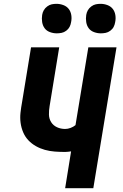

<svg xmlns="http://www.w3.org/2000/svg" viewBox="-20 -982 640 1002"><path d="M320 0 351 -192Q343 -191 335 -190Q327 -189 320 -189Q293 -189 266 -191Q239 -193 214 -200Q189 -207 167 -219.5Q145 -232 128 -250Q111 -268 101 -291.5Q91 -315 87.5 -341Q84 -367 87 -394Q90 -421 95 -448L142 -735H289L239 -429Q235 -406 235.5 -384Q236 -362 247 -344.5Q258 -327 277.5 -318Q297 -309 320 -309Q334 -309 348.5 -314.5Q363 -320 374 -329L441 -735H588L467 0ZM506 -808Q488 -808 470.5 -814.5Q453 -821 443 -834.5Q433 -848 430 -866.5Q427 -885 430 -904Q432 -917 438.5 -928.5Q445 -940 456.5 -948.5Q468 -957 480 -959.5Q492 -962 505 -962Q523 -962 540.5 -955.5Q558 -949 568.5 -935.5Q579 -922 582 -903.5Q585 -885 581 -866Q579 -853 573 -841.5Q567 -830 555.5 -821.5Q544 -813 531.5 -810.5Q519 -808 506 -808ZM276 -808Q258 -808 240.5 -814.5Q223 -821 213 -834.5Q203 -848 200 -866.5Q197 -885 200 -904Q202 -917 208.5 -928.5Q215 -940 226.5 -948.5Q238 -957 250 -959.5Q262 -962 275 -962Q293 -962 310.5 -955.5Q328 -949 338.5 -935.5Q349 -922 352 -903.5Q355 -885 351 -866Q349 -853 343 -841.5Q337 -830 325.5 -821.5Q314 -813 301.5 -810.5Q289 -808 276 -808Z"/></svg>

Font: Iosevka Heavy Extended Oblique
Style: Regular
Weight: 900
Width: 7
Italic angle: -9°
Monospace: yes
Designer: Belleve Invis
Foundry: Belleve Invis
Version: Version 32.5.0; ttfautohint (v1.8.4)